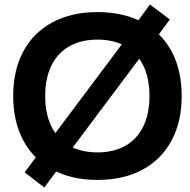

<svg xmlns="http://www.w3.org/2000/svg" viewBox="-20 -794 847 858"><path d="M178 44 90 -24 152 -107 156 -104 595 -690 591 -693 650 -774 739 -707 677 -623 673 -626 234 -40 238 -37ZM415 10Q300 10 215 -35.5Q130 -81 84.5 -165.5Q39 -250 39 -365Q39 -481 84.5 -565Q130 -649 215 -694.5Q300 -740 415 -740Q532 -740 616.5 -694.5Q701 -649 746.5 -565Q792 -481 792 -365Q792 -250 746.5 -165.5Q701 -81 616.5 -35.5Q532 10 415 10ZM415 -113Q489 -113 541 -143Q593 -173 620.5 -229.5Q648 -286 648 -365Q648 -444 620.5 -500.5Q593 -557 541 -587Q489 -617 415 -617Q342 -617 289.5 -587Q237 -557 209.5 -500.5Q182 -444 182 -365Q182 -286 209.5 -229.5Q237 -173 289.5 -143Q342 -113 415 -113Z"/></svg>

Font: M PLUS 1
Style: Bold
Weight: 700
Designer: Coji Morishita
Foundry: UNDERFOREST DESIGN
Version: Version 1.001